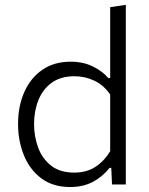

<svg xmlns="http://www.w3.org/2000/svg" viewBox="-20 -761 616 792"><path d="M269.5 10.5Q198 10.5 150.2 -25.5Q102.5 -61.5 78.5 -120.8Q54.5 -180 54.5 -249.5Q54.5 -323 80.2 -381.2Q106 -439.5 154.5 -473Q203 -506.5 271.5 -506.5Q324.5 -506.5 364.8 -486Q405 -465.5 426.5 -439H434.5V-731.5L499 -741V0H442L439 -68.5H432Q401.5 -30.5 361.5 -10Q321.5 10.5 269.5 10.5ZM286 -49Q336.5 -49 372.8 -72.2Q409 -95.5 434.5 -137V-371Q409 -409 370 -427.8Q331 -446.5 287.5 -446.5Q230.5 -446.5 193.5 -419.8Q156.5 -393 138.5 -348.2Q120.5 -303.5 120.5 -249Q120.5 -197 137.8 -151.2Q155 -105.5 191.5 -77.2Q228 -49 286 -49Z"/></svg>

Font: Heraclito Light
Style: Regular
Weight: 300
Designer: Kostas Bartsokas (font) & Cristiano Sobral (main changes)
Foundry: Kostas Bartsokas (font) & Cristiano Sobral (main changes)
Version: Version 1.00;July 8, 2020;FontCreator 13.0.0.2655 64-bit